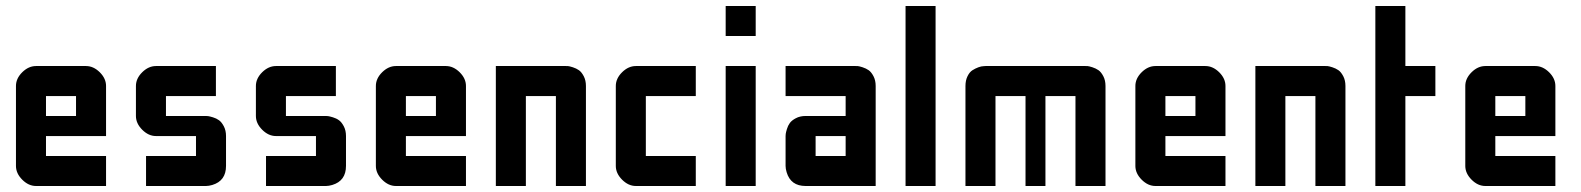

<svg xmlns="http://www.w3.org/2000/svg" viewBox="-20 -620 5271 640"><path d="M333.5 0H100.1Q75.2 0 54.2 -21Q33.2 -42 33.2 -66.9V-333.5Q33.2 -358.4 54.2 -379.2Q75.2 -399.9 100.1 -399.9H266.6Q291.5 -399.9 312.5 -379.2Q333.5 -358.4 333.5 -333.5V-166.5H133.3V-100.1H333.5ZM133.3 -233.4H233.4V-299.8H133.3Z M466.8 0V-100.1H633.3V-166.5H500Q475.1 -166.5 454.1 -187.5Q433.1 -208.5 433.1 -233.4V-333.5Q433.1 -358.4 454.1 -379.2Q475.1 -399.9 500 -399.9H699.7V-299.8H533.2V-233.4H666.5Q669.4 -233.4 673.8 -232.9Q678.2 -232.4 689.7 -229Q701.2 -225.6 710 -219.2Q718.8 -212.9 726.1 -199Q733.4 -185.1 733.4 -166.5V-66.9Q733.4 -17.1 687.5 -3.4Q675.8 0 666.5 0Z M866.7 0V-100.1H1033.2V-166.5H899.9Q875 -166.5 854 -187.5Q833 -208.5 833 -233.4V-333.5Q833 -358.4 854 -379.2Q875 -399.9 899.9 -399.9H1099.6V-299.8H933.1V-233.4H1066.4Q1069.3 -233.4 1073.7 -232.9Q1078.1 -232.4 1089.6 -229Q1101.1 -225.6 1109.9 -219.2Q1118.7 -212.9 1126 -199Q1133.3 -185.1 1133.3 -166.5V-66.9Q1133.3 -17.1 1087.4 -3.4Q1075.7 0 1066.4 0Z M1533.2 0H1299.8Q1274.9 0 1253.9 -21Q1232.9 -42 1232.9 -66.9V-333.5Q1232.9 -358.4 1253.9 -379.2Q1274.9 -399.9 1299.8 -399.9H1466.3Q1491.2 -399.9 1512.2 -379.2Q1533.2 -358.4 1533.2 -333.5V-166.5H1333V-100.1H1533.2ZM1333 -233.4H1433.1V-299.8H1333Z M1732.9 0H1632.8V-399.9H1866.2Q1869.1 -399.9 1873.5 -399.7Q1877.9 -399.4 1889.4 -395.8Q1900.9 -392.1 1909.7 -386Q1918.5 -379.9 1925.8 -366Q1933.1 -352.1 1933.1 -333.5V0H1833V-299.8H1732.9Z M2299.3 0H2099.6Q2074.7 0 2053.7 -21Q2032.7 -42 2032.7 -66.9V-333.5Q2032.7 -358.4 2053.7 -379.2Q2074.7 -399.9 2099.6 -399.9H2299.3V-299.8H2132.8V-100.1H2299.3Z M2398.9 0V-399.9H2499V0ZM2398.9 -500V-600.1H2499V-500Z M2598.6 -399.9H2832Q2835 -399.9 2839.4 -399.7Q2843.8 -399.4 2855.2 -395.8Q2866.7 -392.1 2875.5 -386Q2884.3 -379.9 2891.6 -366Q2898.9 -352.1 2898.9 -333.5V0H2665.5Q2615.7 0 2602.1 -45.9Q2598.6 -57.6 2598.6 -66.9V-166.5Q2598.6 -169.4 2599.1 -173.8Q2599.6 -178.2 2603 -189.7Q2606.4 -201.2 2612.8 -210Q2619.1 -218.8 2633.1 -226.1Q2647 -233.4 2665.5 -233.4H2798.8V-299.8H2598.6ZM2798.8 -166.5H2698.7V-100.1H2798.8Z M2998.5 -600.1H3098.6V0H2998.5Z M3298.3 0H3198.2V-333.5Q3198.2 -352.1 3205.1 -366Q3211.9 -379.9 3221.7 -386Q3231.4 -392.1 3241.5 -395.8Q3251.5 -399.4 3258.3 -399.4L3265.1 -399.9H3598.1Q3601.1 -399.9 3605.5 -399.7Q3609.9 -399.4 3621.3 -395.8Q3632.8 -392.1 3641.6 -386Q3650.4 -379.9 3657.7 -366Q3665 -352.1 3665 -333.5V0H3564.9V-299.8H3464.8V0H3398.4V-299.8H3298.3Z M4064.9 0H3831.5Q3806.6 0 3785.6 -21Q3764.6 -42 3764.6 -66.9V-333.5Q3764.6 -358.4 3785.6 -379.2Q3806.6 -399.9 3831.5 -399.9H3998Q4022.9 -399.9 4043.9 -379.2Q4064.9 -358.4 4064.9 -333.5V-166.5H3864.7V-100.1H4064.9ZM3864.7 -233.4H3964.8V-299.8H3864.7Z M4264.6 0H4164.6V-399.9H4397.9Q4400.9 -399.9 4405.3 -399.7Q4409.7 -399.4 4421.1 -395.8Q4432.6 -392.1 4441.4 -386Q4450.2 -379.9 4457.5 -366Q4464.8 -352.1 4464.8 -333.5V0H4364.7V-299.8H4264.6Z M4664.6 -600.1V-399.9H4764.6V-299.8H4664.6V0H4564.5V-600.1Z M5164.6 0H4931.2Q4906.2 0 4885.3 -21Q4864.3 -42 4864.3 -66.9V-333.5Q4864.3 -358.4 4885.3 -379.2Q4906.2 -399.9 4931.2 -399.9H5097.7Q5122.6 -399.9 5143.6 -379.2Q5164.6 -358.4 5164.6 -333.5V-166.5H4964.4V-100.1H5164.6ZM4964.4 -233.4H5064.5V-299.8H4964.4Z"/></svg>

Font: Malkor
Style: Bold
Weight: 700
Version: Version 1.3